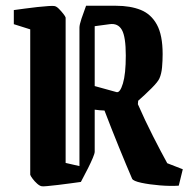

<svg xmlns="http://www.w3.org/2000/svg" viewBox="-20 -637 655 667"><path d="M439 -16Q420 -60 393.5 -125Q367 -190 343 -253Q335 -253 326.5 -254Q318 -255 309 -256V-110Q309 -104 302.5 -88.5Q296 -73 286 -53L261 -5Q246 -3 224.5 0Q203 3 181.5 5.5Q160 8 144 9.5Q128 11 125 10Q118 9 109 1Q100 -7 93 -16.5Q86 -26 85 -30V-535L28 -553V-602Q43 -604 65 -607Q87 -610 109.5 -612.5Q132 -615 148.5 -616Q165 -617 169 -616Q176 -615 184.5 -606.5Q193 -598 200 -589Q207 -580 208 -576V-71L256 -60V-541Q256 -551 263 -572Q270 -593 279 -617H383Q433 -617 469 -602.5Q505 -588 525 -551.5Q545 -515 545 -449Q545 -426 543 -403.5Q541 -381 534 -365Q529 -353 506.5 -330.5Q484 -308 460 -287L459 -275Q483 -220 511.5 -164Q540 -108 561 -70L615 -49L601 8Q572 10 535.5 7Q499 4 471 -2Q443 -8 439 -16ZM385 -317Q397 -314 407 -347Q417 -380 417 -444Q417 -509 403.5 -533Q390 -557 361 -553L309 -546V-338Z"/></svg>

Font: Grenze Gotisch SemiBold
Style: Regular
Weight: 600
Designer: Renata Polastri
Foundry: Omnibus-Type
Version: Version 1.001